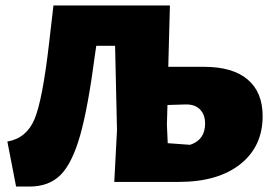

<svg xmlns="http://www.w3.org/2000/svg" viewBox="-20 -667 995 704"><path d="M39 17 7 -148Q77 -160 106.5 -230Q136 -300 160 -509L176 -647H603L597 -422H728Q833 -422 888 -375.5Q943 -329 943 -241Q943 -130 861 -65Q779 0 636 0H399L409 -190L402 -499H333L329 -472Q303 -273 274 -171Q245 -69 202.5 -26Q160 17 88 17ZM592 -210 595 -142 677 -136Q732 -154 732 -214Q732 -247 713 -266Q694 -285 660 -284L594 -282Z"/></svg>

Font: Alegreya Sans Black
Style: Regular
Weight: 900
Designer: Juan Pablo del Peral
Foundry: Huerta Tipografica
Version: Version 2.007